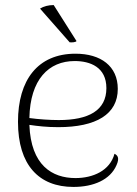

<svg xmlns="http://www.w3.org/2000/svg" viewBox="-20 -726 540 758"><path d="M282 -564 192 -706C171 -706 152 -701 138 -692L255 -559C263 -558 280 -559 282 -564ZM432 -119C414 -52 347 -23 278 -23C186 -23 102 -73 96 -233C130 -228 165 -224 210 -224C360 -224 445 -275 445 -375C445 -465 378 -514 278 -514C129 -514 51 -410 51 -245C51 -74 134 12 270 12C349 12 415 -16 440 -74C453 -103 444 -113 432 -119ZM275 -485C336 -485 400 -461 400 -378C400 -290 330 -252 212 -252C177 -252 132 -255 96 -260C99 -412 172 -485 275 -485Z"/></svg>

Font: Arima Koshi ExtraLight
Style: Regular
Weight: 275
Designer: Joana Correia and Natanael Gama
Foundry: NDISCOVER
Version: Version 1.019;PS 001.019;hotconv 1.0.88;makeotf.lib2.5.64775